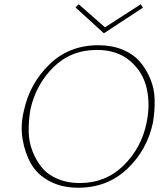

<svg xmlns="http://www.w3.org/2000/svg" viewBox="-20 -875 776 900"><path d="M650 -839 467 -719 334 -840 349 -855 472 -747 640 -855ZM441 -663Q504 -663 554 -642.5Q604 -622 635 -586.5Q666 -551 685 -504.5Q704 -458 705 -406.5Q706 -355 697 -301Q670 -172 576.5 -83.5Q483 5 347 5Q270 5 212.5 -25.5Q155 -56 126 -106.5Q97 -157 86 -222Q75 -287 92 -356Q119 -483 211.5 -573Q304 -663 441 -663ZM667 -299Q685 -385 667.5 -461.5Q650 -538 589.5 -589.5Q529 -641 435 -641Q312 -641 229.5 -559Q147 -477 122 -359Q114 -308 114.5 -259.5Q115 -211 132 -167Q149 -123 176.5 -89.5Q204 -56 250 -36.5Q296 -17 353 -17Q476 -17 559.5 -99.5Q643 -182 667 -299Z"/></svg>

Font: EauTestText Extralight
Style: Italic
Weight: 250
Italic angle: -12°
Designer: Christian Thalmann (Catharsis Fonts)
Version: Version 0.001;PS 000.001;hotconv 1.0.88;makeotf.lib2.5.64775